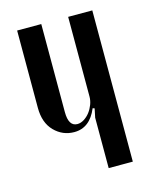

<svg xmlns="http://www.w3.org/2000/svg" viewBox="-83 -551 477 607"><g transform="rotate(-15 155.0 -247.5)"><path d="M198 -196Q174 -138 123 -138Q85 -138 58 -165.5Q31 -193 31 -242V-495H110V-207Q110 -160 139 -160Q150 -160 161 -167Q172 -174 180 -184.5Q188 -195 193 -208Q198 -221 198 -234V-495H277V0H198V-165L204 -194Z"/></g></svg>

Font: Moniqa SemBd Narrow Heading
Style: Regular
Weight: 600
Width: 4
Designer: Rajesh Rajput
Foundry: Rajesh Rajput
Version: Version 1.000